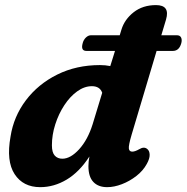

<svg xmlns="http://www.w3.org/2000/svg" viewBox="-20 -740 752 773"><path d="M313 -566.5Q316.5 -580 326 -589Q335.5 -598 346 -598H462L469 -621Q481.5 -662 518.2 -690.8Q555 -719.5 608 -719.5Q665.5 -719.5 648.5 -661.5L629.5 -598H692.5Q704.5 -598 709 -589Q713.5 -580 710 -566.5Q701.5 -535 676 -535H610.5L510 -198Q497 -154 498.8 -141.8Q500.5 -129.5 512.5 -129.5Q523.5 -129.5 541 -139.5Q560 -151 573 -140Q582 -133 582.5 -117.2Q583 -101.5 571 -80Q556 -52.5 529 -31.5Q502 -10.5 470.8 1.5Q439.5 13.5 411.5 13.5Q375.5 13.5 355.8 -7.5Q336 -28.5 336 -71Q336 -89.5 340 -110Q299.5 -47.5 248.5 -17Q197.5 13.5 142 13.5Q73 13.5 38.8 -39Q4.5 -91.5 22.5 -190.5Q35 -271 84.2 -336.2Q133.5 -401.5 210.5 -439.8Q287.5 -478 382.5 -478Q404.5 -478 424 -474L443 -535H328Q304 -535 313 -566.5ZM189 -155Q189 -126 200.5 -113.5Q212 -101 231 -101Q264 -101 298.8 -139.2Q333.5 -177.5 353 -240L391.5 -366.5Q382 -393 350 -393Q319.5 -393 290.5 -372Q261.5 -351 238.8 -316.2Q216 -281.5 202.5 -239.2Q189 -197 189 -155Z"/></svg>

Font: Fraunces 9pt S100
Style: Bold Italic
Weight: 700
Italic angle: -16°
Version: Version 1.000; ttfautohint (v1.8.3)